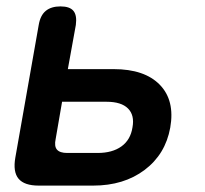

<svg xmlns="http://www.w3.org/2000/svg" viewBox="-20 -580 640 600"><path d="M101 0Q56 0 38 -21.5Q20 -43 28 -88L101 -502Q106 -532 123 -546Q140 -560 169 -560Q198 -560 209.5 -546Q221 -532 217 -502L192 -364H335Q432 -364 479.5 -315Q527 -266 512 -181Q497 -98 432 -49Q367 0 271 0ZM154 -146Q149 -123 158 -112.5Q167 -102 190 -102H285Q331 -102 359.5 -122.5Q388 -143 394 -182Q401 -220 380 -241Q359 -262 313 -262H174Z"/></svg>

Font: Maple Mono NL SemiBold
Style: Italic
Weight: 600
Italic angle: -10°
Monospace: yes
Designer: subframe7536
Version: Version 7.000